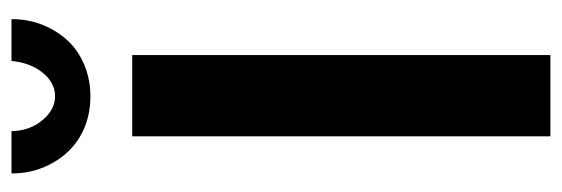

<svg xmlns="http://www.w3.org/2000/svg" viewBox="-334 -620 955 326"><g transform="rotate(-90 143.0 -457.5)"><path d="M74 0V-710H212V0ZM142 -841Q165 -841 182 -862Q199 -883 202 -915H273Q273 -886 263 -861.5Q253 -837 236 -819Q219 -801 194.5 -791Q170 -781 142 -781Q113 -781 89 -791Q65 -801 48 -819Q31 -837 21 -861.5Q11 -886 11 -915H83Q83 -885 101 -863Q119 -841 142 -841Z"/></g></svg>

Font: Oxford Sans
Style: Bold
Weight: 700
Designer: Matt McInerney, Pablo Impallari, Rodrigo Fuenzalida
Foundry: Matt McInerney, Pablo Impallari, Rodrigo Fuenzalida
Version: Version 3.000g; ttfautohint (v1.5) -l 8 -r 28 -G 28 -x 14 -D